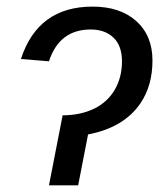

<svg xmlns="http://www.w3.org/2000/svg" viewBox="-20 -558 493 578"><path d="M245.1 -153.3 215.3 0H127.4L168.5 -210.9Q222.2 -210.9 263.7 -231Q304.2 -251 325.7 -288.3Q347.2 -325.7 347.2 -373Q347.2 -420.4 321.5 -444.8Q295.9 -469.2 252.9 -469.2Q158.7 -469.2 127.4 -373.5L43 -380.4Q94.2 -538.1 258.8 -538.1Q341.8 -538.1 390.4 -494.4Q439 -450.7 439 -376Q439 -300.3 402.8 -247.1Q353 -173.8 245.1 -153.3Z"/></svg>

Font: Arimo
Style: Italic
Weight: 400
Italic angle: -12°
Designer: Steve Matteson
Foundry: Monotype Imaging Inc.
Version: Version 1.33